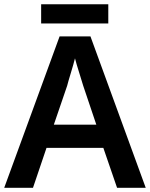

<svg xmlns="http://www.w3.org/2000/svg" viewBox="-20 -889 711 909"><path d="M174.8 -868.7V-777.8H492.7V-868.7ZM669.9 0 408.2 -716.8H262.2L0 0H136.2L200.2 -189H469.2L534.2 0ZM436 -298.8H234.9L297.9 -482.9C303.2 -505.9 325.7 -574.2 335 -612.8C342.8 -580.6 366.7 -509.3 374 -482.9Z"/></svg>

Font: Noto Reveo Sans
Style: Regular
Weight: 600
Designer: Monotype Design Team
Foundry: Monotype Imaging Inc.
Version: Version 2.007